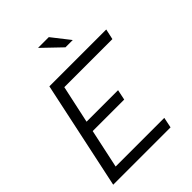

<svg xmlns="http://www.w3.org/2000/svg" viewBox="-255 -1043 1172 1172"><g transform="rotate(-45 331.0 -457.5)"><path d="M22 0 171 -700H662L647 -632H232L179 -387H451L437 -320H165L111 -68H531L517 0ZM409 -799 288 -915H381L472 -799Z"/></g></svg>

Font: Red Hat Display VF
Style: Italic
Weight: 300
Italic angle: -12°
Designer: Pentagram, MCKL
Foundry: Pentagram, MCKL
Version: Version 1.023